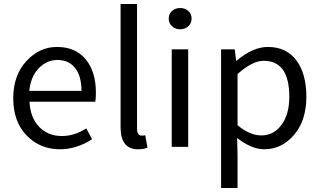

<svg xmlns="http://www.w3.org/2000/svg" viewBox="-20 -732 1595 957"><path d="M46 -242Q46 -356 111 -427Q176 -498 264 -498Q356 -498 407 -436.5Q458 -375 458 -270Q458 -243 455 -225H127Q131 -146 175 -100Q219 -54 289 -54Q351 -54 410 -92L439 -38Q361 12 279 12Q179 12 112.5 -57Q46 -126 46 -242ZM126 -279H386Q386 -353 354.5 -393Q323 -433 266 -433Q213 -433 173 -391.5Q133 -350 126 -279Z M581 -98V-712H663V-92Q663 -56 686 -56Q695 -56 704 -58L715 4Q697 12 668 12Q581 12 581 -98Z M821 -639Q821 -663 837.5 -677.5Q854 -692 878 -692Q902 -692 918.5 -677.5Q935 -663 935 -639Q935 -616 918.5 -601Q902 -586 878 -586Q854 -586 837.5 -601Q821 -616 821 -639ZM836 0V-486H918V0Z M1082 205V-486H1150L1157 -430H1160Q1241 -498 1315 -498Q1407 -498 1457 -431.5Q1507 -365 1507 -250Q1507 -131 1445.5 -59.5Q1384 12 1297 12Q1234 12 1162 -44L1164 41V205ZM1164 -108Q1225 -57 1283 -57Q1344 -57 1383 -109.5Q1422 -162 1422 -250Q1422 -429 1294 -429Q1238 -429 1164 -363Z"/></svg>

Font: RibengUni
Style: Regular
Weight: 400
Designer: (1) Dr. Andrew Glass (Program Manager at Microsoft Corporation)
(2) Bivuti Chakma (Suz Moriz)
(3) Paul D. Hunt (Adobe Co
Foundry: Bivuti Chakma and Jyoti Chakma
Version: Version 1.2020